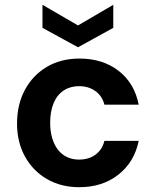

<svg xmlns="http://www.w3.org/2000/svg" viewBox="-20 -768 649 800"><path d="M310 12Q234 12 175.5 -22Q117 -56 84 -116Q51 -176 51 -253Q51 -333 84 -394Q117 -455 175.5 -489.5Q234 -524 311 -524Q408 -524 474 -473Q540 -422 558 -332H415Q406 -368 377.5 -388.5Q349 -409 309 -409Q273 -409 245.5 -391Q218 -373 203.5 -338.5Q189 -304 189 -256Q189 -221 197.5 -192.5Q206 -164 221.5 -144Q237 -124 259.5 -113.5Q282 -103 309 -103Q336 -103 357.5 -112Q379 -121 394 -138.5Q409 -156 415 -181H558Q540 -93 473.5 -40.5Q407 12 310 12ZM305 -571 157 -652V-748L305 -662L452 -748V-652Z"/></svg>

Font: DM Sans 12pt
Style: Bold
Weight: 700
Version: Version 4.004;gftools[0.9.30]